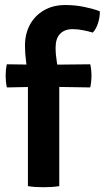

<svg xmlns="http://www.w3.org/2000/svg" viewBox="-20 -760 428 784"><path d="M157.5 -495.5 348.5 -497.5Q353.5 -475.5 353.5 -451Q353.5 -439.5 352.2 -427Q351 -414.5 348.5 -403L156 -406L8 -403Q5.5 -414.5 4.2 -427Q3 -439.5 3 -451Q3 -462.5 4.2 -474.5Q5.5 -486.5 8 -497.5ZM94 -441.5Q91 -475.5 86.5 -508.8Q82 -542 82 -574Q82 -621.5 102 -658.8Q122 -696 159.2 -717.8Q196.5 -739.5 247 -739.5Q287.5 -739.5 325.2 -731.5Q363 -723.5 387.5 -714Q388.5 -691.5 380.5 -666.2Q372.5 -641 359 -627Q342 -632 320 -636.5Q298 -641 277 -641Q244 -641 225.5 -622Q207 -603 207 -565.5Q207 -537 212.5 -504Q218 -471 222 -440V0Q207 2.5 190.2 3.5Q173.5 4.5 157 4.5Q141.5 4.5 125.2 3.5Q109 2.5 94 0Z"/></svg>

Font: Signika Light SemiBold
Style: Regular
Weight: 600
Version: Version 2.003;gftools[0.9.32]